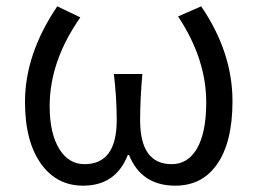

<svg xmlns="http://www.w3.org/2000/svg" viewBox="-20 -574 813 607"><path d="M112 -53Q59 -124 59 -252Q59 -403 161 -554L234 -519Q137 -381 137 -238Q137 -152 168 -102Q198 -55 247 -55Q349 -55 349 -194Q349 -265 340 -340H430Q423 -259 423 -194Q423 -55 523 -55Q573 -55 602 -103Q632 -154 632 -250Q632 -388 543 -522L616 -554Q715 -409 715 -254Q715 -123 665 -53Q618 13 534 13Q427 13 388 -84H384Q346 13 243 13Q161 13 112 -53Z"/></svg>

Font: Source Han Sans CN Normal
Style: Regular
Weight: 350
Designer: Ryoko NISHIZUKA 西塚涼子 (kana, bopomofo & ideographs); Paul D. Hunt (Latin, Greek & Cyrillic); Sandoll Communications 산돌커뮤니
Foundry: Adobe
Version: Version 2.004;hotconv 1.0.118;makeotfexe 2.5.65603